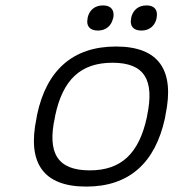

<svg xmlns="http://www.w3.org/2000/svg" viewBox="-20 -681 642 710"><path d="M117 -256 115 -244C80 -78 140 9 299 9C457 9 554 -78 590 -244L592 -256C627 -422 567 -509 409 -509C250 -509 152 -422 117 -256ZM183 -247 184 -253C212 -386 278 -449 396 -449C514 -449 552 -386 524 -253L523 -247C494 -114 429 -51 312 -51C193 -51 154 -114 183 -247ZM304 -613C298 -586 311 -568 342 -568C372 -568 392 -586 398 -613L399 -615C404 -643 391 -661 361 -661C330 -661 310 -643 304 -615ZM465 -613C459 -586 472 -568 503 -568C533 -568 553 -586 559 -613V-615C565 -643 552 -661 522 -661C491 -661 471 -643 465 -615Z"/></svg>

Font: LT Wave Mono Light
Style: Italic
Weight: 300
Designer: Daniel Lyons
Version: Version 2.5 (Glyphs App)